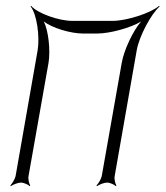

<svg xmlns="http://www.w3.org/2000/svg" viewBox="-20 -621 563 653"><path d="M84 -599C105 -574 116 -497 108 -450L33 -22C31 -12 21 4 15 10L17 12C24 7 41 0 51 0C61 0 76 7 81 12L83 10C79 4 75 -12 77 -22L145 -407C152 -449 145 -516 129 -548C157 -526 220 -507 262 -507H311C353 -507 424 -526 460 -548C432 -516 401 -449 394 -407L326 -22C324 -12 314 4 308 10L310 12C317 7 334 0 344 0C354 0 369 7 374 12L376 10C372 4 368 -12 370 -22L445 -450C453 -497 494 -574 523 -599L521 -601C492 -576 410 -550 363 -550H226C179 -550 107 -576 86 -601Z"/></svg>

Font: Armata Saber
Style: RgIta
Weight: 400
Designer: Jasper
Foundry: Cannot Into Space Fonts
Version: Version 0.970